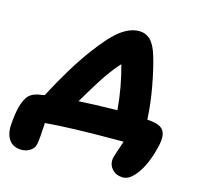

<svg xmlns="http://www.w3.org/2000/svg" viewBox="-139 -653 935 895"><g transform="rotate(15 328.5 -205.5)"><path d="M528.8 133.8Q493.7 133.8 474.4 110.8Q455.1 87.9 460.9 57.1Q464.4 42 488.8 -27.8H462.9Q232.9 -27.8 111.8 -17.1Q107.9 59.6 103 85Q99.6 106.4 80.8 119.1Q62 131.8 38.1 131.8Q0.5 131.8 -19.3 107.4Q-39.1 83 -39.1 43.9Q-37.6 2 -29.8 -39.1Q-21.5 -80.1 -5.6 -104.7Q10.3 -129.4 46.9 -137.2Q50.3 -137.7 54.9 -138.4Q59.6 -139.2 66.2 -140.4Q72.8 -141.6 77.1 -142.1Q155.8 -292.5 229 -391.1Q293.5 -478.5 338.4 -511.7Q383.3 -544.9 426.8 -544.9Q456.5 -544.9 479 -524.7Q501.5 -504.4 517.1 -454.1Q534.7 -397.5 550 -314.5Q565.4 -231.4 568.8 -155.8Q577.1 -155.8 581.1 -154.8Q628.9 -150.9 646.2 -129.4Q663.6 -107.9 653.8 -58.1Q644 -11.7 626.5 30.8Q608.9 73.2 582.5 103.5Q556.2 133.8 528.8 133.8ZM301.8 -263.2Q263.7 -202.1 236.8 -155.8Q306.6 -160.2 422.9 -162.1Q413.1 -274.9 384.8 -374Q345.2 -331.5 301.8 -263.2Z"/></g></svg>

Font: Shantell Sans Bouncy
Style: Bold Italic
Weight: 700
Italic angle: -11.31°
Designer: Stephen Nixon, Anya Danilova, Shantell Martin
Foundry: Arrow Type
Version: Version 1.006;[9816181b4]